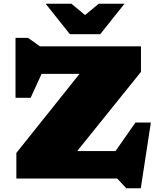

<svg xmlns="http://www.w3.org/2000/svg" viewBox="-20 -955 858 1027"><path d="M734 -707V-570.5L393 -147H598L704.5 -299.5H787L733 52H655.5L607 0H67.5V-137L405.5 -560H202.5L144 -432H63V-752.5H130L194 -707ZM646 -935 516 -772H354L224 -935H362L435 -874.5L508 -935Z"/></svg>

Font: Newsreader 6pt ExtraBold
Style: Regular
Weight: 800
Designer: Hugues Gentile
Foundry: Production Type
Version: Version 1.003; ttfautohint (v1.8.3)